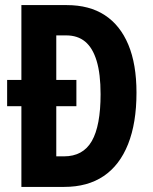

<svg xmlns="http://www.w3.org/2000/svg" viewBox="-20 -734 599 754"><path d="M242 -714Q331 -714 391.5 -674.5Q452 -635 484 -558.5Q516 -482 516 -370Q516 -251 483 -168Q450 -85 387 -42.5Q324 0 232 0H64V-317H8V-420H64V-714ZM240 -595H201V-420H280V-317H201V-120H231Q306 -120 340.5 -180Q375 -240 375 -364Q375 -444 359.5 -495Q344 -546 314.5 -570.5Q285 -595 240 -595Z"/></svg>

Font: Noto Sans Khmer ExtraCondensed
Style: Bold
Weight: 700
Width: 2
Designer: Danh Hong and the Monotype Design Team
Foundry: Monotype Imaging Inc.
Version: Version 2.004